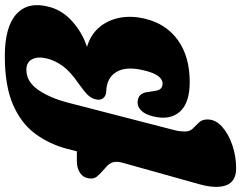

<svg xmlns="http://www.w3.org/2000/svg" viewBox="-126 -638 952 757"><g transform="rotate(-90 349.5 -260.0)"><path d="M1 51 85.5 -251Q92.5 -276 87.5 -290.8Q82.5 -305.5 69.5 -316.5L54.5 -330Q39 -343.5 30 -355.2Q21 -367 24.5 -386.5Q27.5 -408 46.2 -420.2Q65 -432.5 92.5 -432.5H131L141 -472Q159.5 -541.5 200.5 -597Q241.5 -652.5 315.5 -684.5Q389.5 -716.5 506 -716.5Q623.5 -716.5 673.5 -669.5Q723.5 -622.5 699.5 -538Q685 -487 641.2 -448.8Q597.5 -410.5 542.5 -392.5Q590.5 -378.5 619.5 -344.5Q648.5 -310.5 657.5 -263.5Q666.5 -216.5 653.5 -163Q633.5 -80 568.8 -33.8Q504 12.5 404 12.5Q322 12.5 287.5 -26Q253 -64.5 268 -129Q275.5 -161.5 290.2 -177.2Q305 -193 322.5 -193Q362 -193 365 -149.5L369 -126.5Q371.5 -94.5 398 -94.5Q414 -94.5 427.2 -111.2Q440.5 -128 450 -168Q467 -237 444.2 -275.8Q421.5 -314.5 369 -316.5Q350 -317 340.5 -328.5Q331 -340 336 -359Q340 -375.5 352.5 -388.8Q365 -402 398.5 -426Q446 -458.5 467.8 -489Q489.5 -519.5 497 -551Q505.5 -586.5 493.8 -609Q482 -631.5 452.5 -631.5Q406 -631.5 374 -586Q342 -540.5 323 -468.5L215.5 -52Q211.5 -37.5 210.2 -25.8Q209 -14 209 -6Q209 13 220.8 24.8Q232.5 36.5 244.5 48.8Q256.5 61 256.5 82.5Q256.5 114.5 228 140Q199.5 165.5 155.5 180.5Q111.5 195.5 64 195.5Q12 195.5 -2.8 156.8Q-17.5 118 1 51Z"/></g></svg>

Font: Fraunces 72pt S100 Black
Style: Italic
Weight: 900
Italic angle: -16°
Version: Version 1.000; ttfautohint (v1.8.3)